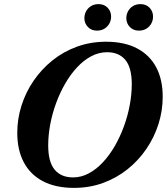

<svg xmlns="http://www.w3.org/2000/svg" viewBox="-20 -901 812 934"><path d="M214.5 -193.5Q214.5 -113 246 -75.5Q277.5 -38 335 -38Q375.5 -38 412.2 -57.8Q449 -77.5 481 -112Q513 -146.5 538.8 -191.2Q564.5 -236 583 -286.8Q601.5 -337.5 611.2 -390Q621 -442.5 621 -491.5Q621 -572 589.8 -609.5Q558.5 -647 501 -647Q460.5 -647 423.5 -627.2Q386.5 -607.5 354.5 -573Q322.5 -538.5 296.8 -493.8Q271 -449 252.5 -398.2Q234 -347.5 224.2 -295.2Q214.5 -243 214.5 -193.5ZM771.5 -430.5Q771.5 -362.5 751 -297.8Q730.5 -233 692.2 -176.8Q654 -120.5 600.5 -77.8Q547 -35 481.2 -11Q415.5 13 340 13Q251 13 189.2 -19.2Q127.5 -51.5 95.8 -111.5Q64 -171.5 64 -254.5Q64 -322.5 84.5 -387.2Q105 -452 143.5 -508.2Q182 -564.5 235.2 -607.2Q288.5 -650 354.5 -674Q420.5 -698 496 -698Q585 -698 646.5 -665.8Q708 -633.5 739.8 -573.8Q771.5 -514 771.5 -430.5ZM451.5 -752Q424.5 -752 407.5 -769.8Q390.5 -787.5 390.5 -812.5Q390.5 -831 399.2 -846.8Q408 -862.5 423.5 -871.8Q439 -881 459.5 -881Q487 -881 503.8 -863.2Q520.5 -845.5 520.5 -820.5Q520.5 -802 512 -786.5Q503.5 -771 488 -761.5Q472.5 -752 451.5 -752ZM655.5 -752Q628.5 -752 611.5 -769.8Q594.5 -787.5 594.5 -812.5Q594.5 -831 603.2 -846.8Q612 -862.5 627.5 -871.8Q643 -881 663.5 -881Q691 -881 707.8 -863.2Q724.5 -845.5 724.5 -820.5Q724.5 -802 716 -786.5Q707.5 -771 692 -761.5Q676.5 -752 655.5 -752Z"/></svg>

Font: Newsreader 36pt
Style: Bold Italic
Weight: 700
Italic angle: -17°
Designer: Hugues Gentile
Foundry: Production Type
Version: Version 1.003